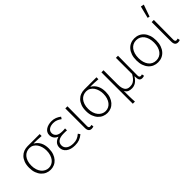

<svg xmlns="http://www.w3.org/2000/svg" viewBox="83 -1716 2855 2855"><g transform="rotate(-45 1510.0 -288.5)"><path d="M260 12Q218 12 180.5 -4Q143 -20 114.5 -51.5Q86 -83 69 -129Q52 -175 52 -235Q52 -299 69.5 -345Q87 -391 116 -421Q145 -451 183 -465.5Q221 -480 262 -480H518V-439Q476 -442 437.5 -444Q399 -446 357 -446V-442Q407 -414 435 -361Q463 -308 463 -232Q463 -173 447 -128Q431 -83 403 -51.5Q375 -20 338.5 -4Q302 12 260 12ZM260 -27Q294 -27 323 -41.5Q352 -56 373 -83Q394 -110 406 -148.5Q418 -187 418 -234Q418 -274 407.5 -311.5Q397 -349 377 -378Q357 -407 328 -424Q299 -441 262 -441Q228 -441 198 -428Q168 -415 146 -389Q124 -363 111 -324.5Q98 -286 98 -235Q98 -188 110.5 -149.5Q123 -111 145 -84Q167 -57 196.5 -42Q226 -27 260 -27Z M772 12Q685 12 633.5 -27Q582 -66 582 -130Q582 -157 590.5 -177.5Q599 -198 613.5 -213Q628 -228 646.5 -238Q665 -248 685 -253V-257Q647 -271 627 -301Q607 -331 607 -368Q607 -399 620.5 -422Q634 -445 657.5 -460.5Q681 -476 711.5 -484Q742 -492 777 -492Q821 -492 857.5 -477.5Q894 -463 926 -438L906 -406Q875 -429 844 -441.5Q813 -454 776 -454Q751 -454 728.5 -448.5Q706 -443 689.5 -432Q673 -421 663 -404Q653 -387 653 -364Q653 -324 684.5 -297Q716 -270 788 -270Q802 -270 813.5 -270.5Q825 -271 844 -273V-232Q823 -234 807 -234Q791 -234 774 -234Q702 -234 664.5 -207Q627 -180 627 -132Q627 -83 667 -54.5Q707 -26 777 -26Q819 -26 852 -38.5Q885 -51 923 -83L945 -50Q903 -16 864 -2Q825 12 772 12Z M1122 12Q1057 12 1057 -70V-480H1102Q1099 -270 1099 -64Q1099 -45 1107 -36Q1115 -27 1128 -27Q1139 -27 1157 -33L1164 3Q1156 7 1146 9.5Q1136 12 1122 12Z M1454 12Q1412 12 1374.5 -4Q1337 -20 1308.5 -51.5Q1280 -83 1263 -129Q1246 -175 1246 -235Q1246 -299 1263.5 -345Q1281 -391 1310 -421Q1339 -451 1377 -465.5Q1415 -480 1456 -480H1712V-439Q1670 -442 1631.5 -444Q1593 -446 1551 -446V-442Q1601 -414 1629 -361Q1657 -308 1657 -232Q1657 -173 1641 -128Q1625 -83 1597 -51.5Q1569 -20 1532.5 -4Q1496 12 1454 12ZM1454 -27Q1488 -27 1517 -41.5Q1546 -56 1567 -83Q1588 -110 1600 -148.5Q1612 -187 1612 -234Q1612 -274 1601.5 -311.5Q1591 -349 1571 -378Q1551 -407 1522 -424Q1493 -441 1456 -441Q1422 -441 1392 -428Q1362 -415 1340 -389Q1318 -363 1305 -324.5Q1292 -286 1292 -235Q1292 -188 1304.5 -149.5Q1317 -111 1339 -84Q1361 -57 1390.5 -42Q1420 -27 1454 -27Z M1816 180V-480H1860V-178Q1860 -106 1884.5 -67Q1909 -28 1966 -28Q1985 -28 2003.5 -31.5Q2022 -35 2041 -46.5Q2060 -58 2080 -80Q2100 -102 2121 -139V-480H2165Q2164 -374 2163 -270.5Q2162 -167 2162 -64Q2162 -45 2170.5 -36Q2179 -27 2192 -27Q2203 -27 2220 -33L2228 3Q2220 7 2210 9.5Q2200 12 2186 12Q2151 12 2137 -11.5Q2123 -35 2123 -89H2120Q2089 -37 2051 -13Q2013 11 1969 11Q1932 11 1904 -0.5Q1876 -12 1856 -49Q1856 -8 1856 21.5Q1856 51 1856.5 76Q1857 101 1858 125.5Q1859 150 1861 180Z M2519 12Q2474 12 2436 -4.5Q2398 -21 2369.5 -53.5Q2341 -86 2325 -132.5Q2309 -179 2309 -239Q2309 -300 2325 -347Q2341 -394 2369.5 -426.5Q2398 -459 2436 -475.5Q2474 -492 2519 -492Q2564 -492 2602 -475.5Q2640 -459 2668.5 -426.5Q2697 -394 2713 -347Q2729 -300 2729 -239Q2729 -179 2713 -132.5Q2697 -86 2668.5 -53.5Q2640 -21 2602 -4.5Q2564 12 2519 12ZM2519 -27Q2557 -27 2587.5 -42Q2618 -57 2639 -85Q2660 -113 2671.5 -152Q2683 -191 2683 -239Q2683 -287 2671.5 -326.5Q2660 -366 2639 -394Q2618 -422 2587.5 -437.5Q2557 -453 2519 -453Q2481 -453 2450.5 -437.5Q2420 -422 2399 -394Q2378 -366 2366.5 -326.5Q2355 -287 2355 -239Q2355 -191 2366.5 -152Q2378 -113 2399 -85Q2420 -57 2450.5 -42Q2481 -27 2519 -27Z M2938 12Q2873 12 2873 -70V-480H2918Q2915 -270 2915 -64Q2915 -45 2923 -36Q2931 -27 2944 -27Q2955 -27 2973 -33L2980 3Q2972 7 2962 9.5Q2952 12 2938 12ZM2875 -567 2923 -757 2974 -747 2908 -559Z"/></g></svg>

Font: CV Source Sans Light
Style: Regular
Weight: 300
Designer: Paul D. Hunt
Foundry: Adobe Systems Incorporated
Version: Version 3.001